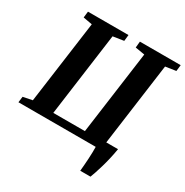

<svg xmlns="http://www.w3.org/2000/svg" viewBox="-208 -908 1212 1260"><g transform="rotate(30 398.0 -278.0)"><path d="M574.5 186.5Q576.5 166.5 578.5 141.5Q580.5 116.5 582 90.5Q583.5 64.5 584 40.8Q584.5 17 584 0H-1.5L4 -44.5L74 -58.5L159.5 -683.5L91 -696L96.5 -743H403.5L398.5 -696L317 -683.5L231.5 -54H471L557 -684L485.5 -696L490 -743H799L793.5 -696L714.5 -684L629.5 -60H718.5Q712 -20 703.2 17.5Q694.5 55 685 87.2Q675.5 119.5 667 145Q658.5 170.5 652 186.5Z"/></g></svg>

Font: Merriweather 36pt ExtraBold
Style: Italic
Weight: 800
Italic angle: -7.8°
Version: Version 2.101